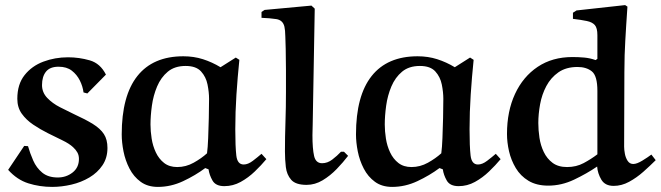

<svg xmlns="http://www.w3.org/2000/svg" viewBox="-20 -719 2595 754"><path d="M396 -426 323 -352 308 -356Q305 -380 293.5 -403Q282 -426 262 -441.5Q242 -457 210 -457Q176 -457 160.5 -437.5Q145 -418 145 -385Q145 -356 165.5 -334.5Q186 -313 215.5 -298Q245 -283 270 -271Q316 -250 345 -232Q374 -214 388 -192.5Q402 -171 402 -138Q402 -99 382.5 -70Q363 -41 331 -22Q299 -3 260.5 6Q222 15 185 15Q136 15 91.5 1Q47 -13 12 -52L75 -146L90 -145Q98 -117 110.5 -88.5Q123 -60 146 -41Q169 -22 207 -22Q240 -22 265 -41.5Q290 -61 290 -95Q290 -109 284 -120Q278 -131 267 -141Q252 -155 225 -168Q198 -181 168 -196Q138 -211 110.5 -229.5Q83 -248 65.5 -272.5Q48 -297 48 -331Q48 -388 76.5 -424Q105 -460 150.5 -477Q196 -494 247 -494Q291 -494 332.5 -482Q374 -470 396 -426Z M846 -455 906 -493 920 -484Q913 -416 908.5 -347.5Q904 -279 904 -211Q904 -144 908 -108.5Q912 -73 937 -73Q954 -73 973 -87.5Q992 -102 1007 -115L1026 -94Q1006 -70 980.5 -45.5Q955 -21 925 -4.5Q895 12 861 12Q827 12 814.5 -10Q802 -32 799 -54L786 -59Q747 -30 699 -7.5Q651 15 600 15Q560 15 532.5 -5Q505 -25 488.5 -57Q472 -89 465 -124.5Q458 -160 458 -191Q458 -343 519.5 -420.5Q581 -498 700 -498Q741 -498 777 -486.5Q813 -475 846 -455ZM793 -117Q796 -139 797.5 -176.5Q799 -214 800 -255.5Q801 -297 801 -331Q801 -357 795 -387Q789 -417 769.5 -438.5Q750 -460 709 -460Q666 -460 639 -437.5Q612 -415 597 -379.5Q582 -344 576.5 -304Q571 -264 571 -230Q571 -204 575.5 -175Q580 -146 592 -120.5Q604 -95 624.5 -79Q645 -63 676 -63Q710 -63 740.5 -80Q771 -97 793 -117Z M1203 -697 1216 -685 1208 -231Q1208 -221 1207.5 -210Q1207 -199 1207 -188Q1207 -135 1213.5 -106.5Q1220 -78 1245 -78Q1266 -78 1285 -92.5Q1304 -107 1319 -123H1331L1347 -107Q1328 -82 1302.5 -55.5Q1277 -29 1247 -11Q1217 7 1184 7Q1141 7 1123.5 -13Q1106 -33 1102.5 -63Q1099 -93 1099 -124Q1099 -181 1101 -239Q1103 -297 1103 -358Q1103 -400 1103 -443Q1103 -486 1102 -527Q1101 -549 1100.5 -575Q1100 -601 1097 -614Q1091 -640 1065 -644Q1039 -648 1007 -649V-672L1019 -680Z M1766 -455 1826 -493 1840 -484Q1833 -416 1828.5 -347.5Q1824 -279 1824 -211Q1824 -144 1828 -108.5Q1832 -73 1857 -73Q1874 -73 1893 -87.5Q1912 -102 1927 -115L1946 -94Q1926 -70 1900.5 -45.5Q1875 -21 1845 -4.5Q1815 12 1781 12Q1747 12 1734.5 -10Q1722 -32 1719 -54L1706 -59Q1667 -30 1619 -7.5Q1571 15 1520 15Q1480 15 1452.5 -5Q1425 -25 1408.5 -57Q1392 -89 1385 -124.5Q1378 -160 1378 -191Q1378 -343 1439.5 -420.5Q1501 -498 1620 -498Q1661 -498 1697 -486.5Q1733 -475 1766 -455ZM1713 -117Q1716 -139 1717.5 -176.5Q1719 -214 1720 -255.5Q1721 -297 1721 -331Q1721 -357 1715 -387Q1709 -417 1689.5 -438.5Q1670 -460 1629 -460Q1586 -460 1559 -437.5Q1532 -415 1517 -379.5Q1502 -344 1496.5 -304Q1491 -264 1491 -230Q1491 -204 1495.5 -175Q1500 -146 1512 -120.5Q1524 -95 1544.5 -79Q1565 -63 1596 -63Q1630 -63 1660.5 -80Q1691 -97 1713 -117Z M2230 -669 2244 -678 2435 -699 2444 -693Q2441 -650 2439 -617.5Q2437 -585 2435.5 -558Q2434 -531 2433 -502Q2432 -473 2432 -436L2431 -143Q2431 -131 2434 -115Q2437 -99 2445 -87Q2453 -75 2467 -75Q2481 -75 2503 -88.5Q2525 -102 2538 -112L2555 -90Q2533 -68 2506.5 -44.5Q2480 -21 2450.5 -5Q2421 11 2390 11Q2356 11 2341.5 -13.5Q2327 -38 2325 -65Q2284 -37 2234.5 -13.5Q2185 10 2133 10Q2087 10 2055.5 -9Q2024 -28 2005.5 -59Q1987 -90 1979 -125Q1971 -160 1971 -193Q1971 -282 2002.5 -350Q2034 -418 2091.5 -456.5Q2149 -495 2228 -495Q2251 -495 2274 -493Q2297 -491 2319 -483L2326 -488V-581Q2326 -609 2316 -620.5Q2306 -632 2284.5 -636.5Q2263 -641 2230 -645ZM2326 -113V-362Q2326 -421 2304.5 -438.5Q2283 -456 2248 -456Q2203 -456 2173 -435Q2143 -414 2125.5 -381Q2108 -348 2101 -309.5Q2094 -271 2094 -236Q2094 -208 2098.5 -178Q2103 -148 2115.5 -122Q2128 -96 2150 -79.5Q2172 -63 2207 -63Q2243 -63 2272 -78.5Q2301 -94 2326 -113Z"/></svg>

Font: Aref Ruqaa Ink
Style: Bold
Weight: 700
Designer: Abdullah Aref
Version: Version 1.005